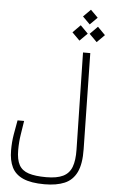

<svg xmlns="http://www.w3.org/2000/svg" viewBox="-70 -1014 726 1222"><g transform="rotate(5 293.0 -403.0)"><path d="M262.2 163.6Q175.8 163.6 125.2 141.1Q74.7 118.7 53.2 74.7Q31.7 30.8 31.7 -33.7Q31.7 -87.4 39.8 -134.8Q47.9 -182.1 56.2 -226.6H98.1Q91.8 -184.1 84.2 -137.5Q76.7 -90.8 76.7 -38.6Q76.7 22 95.5 56.2Q114.3 90.3 156.7 104Q199.2 117.7 269 117.7Q337.4 117.7 376.7 98.4Q416 79.1 431.9 36.9Q447.8 -5.4 446.3 -74.7L433.6 -693.4H480L491.2 -81.5Q493.2 13.2 467.3 66.7Q441.4 120.1 389.9 141.8Q338.4 163.6 262.2 163.6ZM514.2 -766.6 465.3 -815.4 514.2 -864.7 563 -815.4ZM404.3 -766.6 355.5 -815.4 404.3 -864.7 453.1 -815.4ZM460.4 -875 413.6 -921.9 460.4 -968.8 507.3 -921.9Z"/></g></svg>

Font: Cascadia Mono NF ExtraLight
Style: Regular
Weight: 200
Monospace: yes
Designer: Aaron Bell
Foundry: Saja Typeworks
Version: Version 2404.023; ttfautohint (v1.8.4)